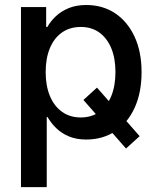

<svg xmlns="http://www.w3.org/2000/svg" viewBox="-20 -558 634 782"><path d="M375 -201.2 548.8 -3.4 493.2 46.9 319.8 -150.9ZM65.4 204.1V-529.3H168V-448.2H172.9Q186 -471.7 207.5 -491.9Q229 -512.2 259.8 -524.9Q290.5 -537.6 331.5 -537.6Q397.9 -537.6 448.5 -504.2Q499 -470.7 527.8 -409.2Q556.6 -347.7 556.6 -264.2Q556.6 -180.7 528.3 -118.9Q500 -57.1 449.2 -23.4Q398.4 10.3 331.1 10.3Q291 10.3 260.7 -2.4Q230.5 -15.1 209 -36.1Q187.5 -57.1 173.8 -81.1H170.4V204.1ZM309.1 -79.6Q353 -79.6 384.5 -102.3Q416 -125 433.1 -166.5Q450.2 -208 450.2 -264.6Q450.2 -320.8 433.1 -361.8Q416 -402.8 384.5 -425.5Q353 -448.2 309.1 -448.2Q264.2 -448.2 231.9 -425.3Q199.7 -402.3 182.9 -361.1Q166 -319.8 166 -264.6Q166 -209 183.1 -167.5Q200.2 -126 232.4 -102.8Q264.6 -79.6 309.1 -79.6Z"/></svg>

Font: Inter 24pt Medium
Style: Regular
Weight: 500
Designer: Rasmus Andersson
Foundry: rsms
Version: Version 4.001;git-66647c0bb